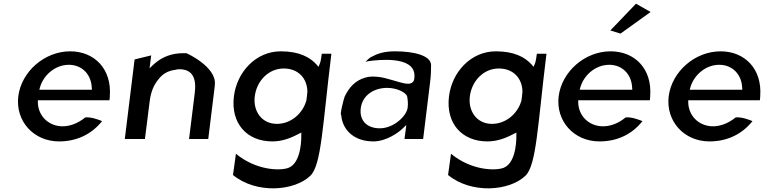

<svg xmlns="http://www.w3.org/2000/svg" viewBox="-20 -763 4161 1040"><path d="M185 -209V-220H573C574 -229 575 -236 575 -245C585 -389 492 -485 360 -485C222 -485 96 -376 79 -241C63 -107 162 3 300 3C393 3 475 -34 533 -107C511 -116 473 -130 442 -127C400 -93 354 -77 312 -79C237 -83 186 -140 185 -209ZM477 -289 478 -277H193L196 -288C214 -354 277 -412 353 -412C425 -412 474 -359 477 -289Z M1108 -10 1140 -270C1142 -283 1143 -294 1144 -307C1151 -403 989 -476 989 -475C976 -475 962 -475 950 -474C889 -469 844 -444 809 -411L790 -393L799 -463L709 -441L656 -10H765L791 -216C797 -265 813 -303 838 -333C860 -362 889 -380 931 -385C937 -387 944 -388 951 -388C1022 -388 1045 -340 1035 -260L1004 -10Z M1638 -214C1618 -147 1555 -92 1480 -92C1396 -92 1350 -163 1360 -241C1370 -323 1433 -392 1517 -392C1594 -392 1643 -341 1645 -268V-267C1644 -258 1643 -248 1642 -237C1641 -229 1640 -222 1639 -216ZM1661 189C1721 132 1727 -83 1775 -472H1723C1721 -458 1718 -431 1712 -417L1705 -401L1695 -413C1659 -453 1601 -485 1501 -485C1365 -485 1263 -372 1247 -241C1229 -95 1317 3 1455 3C1507 3 1553 -14 1598 -38L1612 -45V-30C1612 -30 1617 117 1543 146C1498 163 1369 161 1258 70L1242 185C1369 289 1575 272 1661 189Z M1999 -458H1998C1985 -453 1974 -443 1960 -428C1966 -430 1976 -432 1985 -433C2013 -436 2227 -466 2225 -352C2225 -345 2225 -338 2223 -331C2218 -310 2196 -308 2180 -310C2140 -315 2074 -343 2025 -347C1999 -349 1981 -349 1960 -343C1904 -328 1870 -288 1847 -240C1844 -235 1819 -139 1828 -141C1835 -55 1902 3 2002 3C2074 3 2141 -47 2161 -67L2181 -86L2171 -10H2272L2310 -320C2314 -352 2315 -382 2315 -411C2313 -464 2218 -485 2120 -485C2064 -485 2027 -474 1999 -458ZM2037 -68C1969 -68 1926 -109 1934 -176C1943 -250 2009 -287 2077 -287C2127 -287 2174 -265 2184 -244L2185 -243V-242C2189 -223 2191 -201 2188 -179C2183 -137 2115 -68 2037 -68Z M2803 -214C2783 -147 2720 -92 2645 -92C2561 -92 2515 -163 2525 -241C2535 -323 2598 -392 2682 -392C2759 -392 2808 -341 2810 -268V-267C2809 -258 2808 -248 2807 -237C2806 -229 2805 -222 2804 -216ZM2826 189C2886 132 2892 -83 2940 -472H2888C2886 -458 2883 -431 2877 -417L2870 -401L2860 -413C2824 -453 2766 -485 2666 -485C2530 -485 2428 -372 2412 -241C2394 -95 2482 3 2620 3C2672 3 2718 -14 2763 -38L2777 -45V-30C2777 -30 2782 117 2708 146C2663 163 2534 161 2423 70L2407 185C2534 289 2740 272 2826 189Z M3286 -598 3341 -581 3504 -698 3425 -743ZM3112 -209V-220H3500C3501 -229 3502 -236 3502 -245C3512 -389 3420 -485 3287 -485C3149 -485 3023 -376 3006 -241C2990 -107 3089 3 3227 3C3320 3 3402 -33 3460 -107C3437 -116 3400 -130 3369 -127C3328 -93 3282 -77 3239 -79C3164 -83 3113 -140 3112 -209ZM3404 -289 3405 -277H3120L3123 -288C3141 -354 3204 -412 3280 -412C3352 -412 3401 -359 3404 -289Z M3708 -209V-220H4096C4097 -229 4098 -236 4098 -245C4108 -389 4015 -485 3883 -485C3745 -485 3619 -376 3602 -241C3586 -107 3685 3 3823 3C3916 3 3998 -34 4056 -107C4034 -116 3996 -130 3965 -127C3923 -93 3877 -77 3835 -79C3760 -83 3709 -140 3708 -209ZM4000 -289 4001 -277H3716L3719 -288C3737 -354 3800 -412 3876 -412C3948 -412 3997 -359 4000 -289Z"/></svg>

Font: Bluebird
Style: LiObl
Weight: 300
Designer: Jasper
Foundry: Cannot Into Space Fonts
Version: Version 0.98